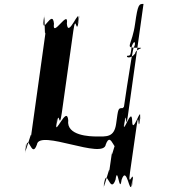

<svg xmlns="http://www.w3.org/2000/svg" viewBox="-20 -863 885 982"><path d="M474 -165C442 -165 318 -168 329 -248C322 -328 258 -159 268 -230C279 -310 259 -148 270 -228C283 -317 282 -187 296 -285L355 -705C369 -803 370 -669 383 -760C394 -840 369 -682 380 -762C390 -834 328 -662 322 -742C333 -822 245 -662 256 -742C249 -822 191 -673 204 -762C215 -842 191 -680 202 -760C212 -831 205 -643 214 -705L138 -161C147 -223 100 -35 110 -106C121 -186 101 -24 112 -104C125 -193 141 -44 169 -124C180 -204 510 -44 521 -124C550 -204 569 -51 582 -142C593 -222 569 -63 580 -143C590 -215 544 -24 553 -86L538 18C547 -44 502 145 512 74C523 -6 502 156 513 76C526 -14 543 136 571 56C582 -24 591 136 602 56C630 -24 644 147 654 76C665 -4 646 154 657 74C670 -17 631 116 645 18L679 -220C692 -312 685 -170 697 -257C708 -337 684 -179 695 -259C705 -333 657 -165 656 -245C654 -325 605 -159 615 -233C626 -313 606 -152 617 -232C629 -318 621 -179 634 -271L714 -843C691 -843 685 -842 671 -742C656 -633 618 -619 670 -619C739 -619 675 -618 671 -589C649 -560 622 -569 631 -578C648 -578 647 -578 654 -627C669 -666 676 -640 665 -622C657 -622 598 -204 609 -285C618 -347 622 -319 607 -310C584 -310 585 -310 574 -230C564 -159 524 -165 474 -165Z"/></svg>

Font: Hussar Przerywany
Style: Obl
Weight: 400
Foundry: Cannot Into Space Fonts
Version: Version 0.982